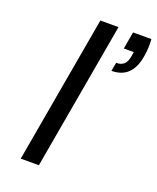

<svg xmlns="http://www.w3.org/2000/svg" viewBox="-138 -823 740 905"><g transform="rotate(20 232.0 -370.0)"><path d="M298 -740 168 0H77L207 -740ZM463 -740Q464 -727 464 -714Q464 -680 458 -648Q438 -535 337 -535L345 -578Q370 -578 384 -591Q398 -604 402 -631L406 -654H356L371 -740Z"/></g></svg>

Font: Fz Poppins
Style: Italic
Weight: 400
Italic angle: -10°
Designer: Ninad Kale (Devanagari), Jonny Pinhorn (Latin)
Foundry: Indian Type Foundry
Version: Vit hóa bi Vntype.Com & FontZin.Com